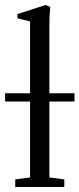

<svg xmlns="http://www.w3.org/2000/svg" viewBox="-31 -746 317 766"><path d="M29.8 0V-30.3L88.9 -38.1V-340.8H-10.7V-374H88.9V-660.6L38.6 -672.9V-689.9L150.9 -726.1L169.4 -718.3Q166 -681.6 166 -646.5V-374H266.1V-340.8H166V-38.1L225.6 -30.3V0Z"/></svg>

Font: Elstob 10pt
Style: Regular
Weight: 400
Designer: Peter S. Baker
Version: Version 1.015